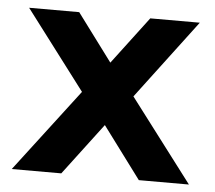

<svg xmlns="http://www.w3.org/2000/svg" viewBox="-42 -546 663 592"><g transform="rotate(5 289.0 -250.0)"><path d="M15 0 210 -255.8 25 -500H180L289.2 -353.3L400 -500H553.3L369.2 -255.8L563.3 0H408.3L289.2 -160L168.3 0Z"/></g></svg>

Font: Funnel Display
Style: Bold
Weight: 700
Designer: NORD ID, Kristian Moeller
Foundry: Dicotype
Version: Version 1.000